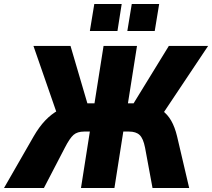

<svg xmlns="http://www.w3.org/2000/svg" viewBox="-60 -933 1053 953"><path d="M-40 0 107 -256Q134 -303 164.5 -335Q195 -367 230 -386Q265 -405 306 -414L223 -368L106 -705H290L379 -402L366 -420H409L454 -705H620L575 -420H618L592 -402L778 -705H973L748 -368L678 -414Q717 -405 744.5 -385Q772 -365 790 -333.5Q808 -302 819 -256L879 0H697L660 -200Q651 -246 633 -263Q615 -280 580 -280H552L508 0H342L386 -280H358Q324 -280 305 -263.5Q286 -247 262 -200L158 0ZM572 -779 594 -913H730L708 -779ZM386 -779 408 -913H544L523 -779Z"/></svg>

Font: Nunito Sans 10pt Condensed Black
Style: Italic
Weight: 900
Width: 3
Italic angle: -9°
Designer: Vernon Adams
Foundry: Vernon Adams
Version: Version 3.101;gftools[0.9.27]